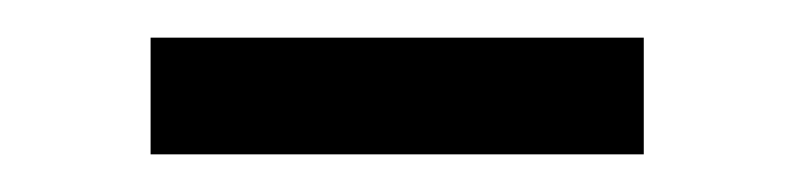

<svg xmlns="http://www.w3.org/2000/svg" viewBox="-20 -322 422 102"><path d="M60 -240V-302H322V-240Z"/></svg>

Font: Montserrat Thin
Style: Regular
Weight: 400
Version: Version 9.000